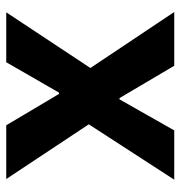

<svg xmlns="http://www.w3.org/2000/svg" viewBox="-2 -562 565 600"><g transform="rotate(-90 280.0 -262.5)"><path d="M172 0 269 -171H273L374 0H542L367 -262L541 -525H385L290 -360H286L188 -525H20L191 -267L18 0Z"/></g></svg>

Font: LVC Sans
Style: Bold
Weight: 700
Designer: Mike Abbink, Paul van der Laan, Pieter van Rosmalen
Foundry: Bold Monday
Version: Version 3.0